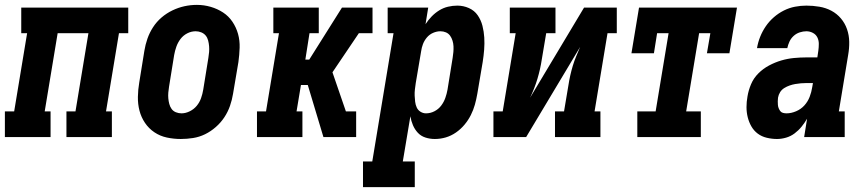

<svg xmlns="http://www.w3.org/2000/svg" viewBox="-35 -561 3555 786"><path d="M-15 0V-105H23L76 -425H52V-530H490V-425H452L399 -105H423V0H237V-105H274L327 -425H201L148 -105H172V0Z M705 8Q676 8 648 2Q620 -4 597 -19.5Q574 -35 558.5 -58Q543 -81 536 -108Q529 -135 529.5 -164.5Q530 -194 535 -223L556 -353Q560 -378 568.5 -402.5Q577 -427 591.5 -449.5Q606 -472 626.5 -489.5Q647 -507 671 -518.5Q695 -530 720 -535.5Q745 -541 771 -541Q800 -541 827.5 -533Q855 -525 878 -510Q901 -495 916.5 -472Q932 -449 939.5 -422Q947 -395 946 -365.5Q945 -336 941 -307L919 -177Q915 -152 906.5 -127.5Q898 -103 883.5 -81Q869 -59 848.5 -41Q828 -23 804.5 -11.5Q781 0 755.5 4Q730 8 705 8ZM708 -97Q725 -97 742 -105.5Q759 -114 770.5 -128Q782 -142 788 -159Q794 -176 797 -194L818 -324Q820 -336 821 -348Q822 -360 821 -372Q820 -384 817 -395.5Q814 -407 807 -415.5Q800 -424 789 -428.5Q778 -433 766 -433Q748 -433 731.5 -424.5Q715 -416 704 -401.5Q693 -387 687 -370Q681 -353 678 -336L657 -206Q655 -194 654 -182Q653 -170 654 -158.5Q655 -147 658 -135.5Q661 -124 667.5 -115Q674 -106 685 -101.5Q696 -97 708 -97Z M1017 0V-105H1054L1107 -425H1084V-530H1270V-425H1232L1215 -317H1231L1365 -530H1470L1458 -462L1470 -530H1490V-425H1434L1326 -265L1381 -105H1423V0H1382L1393 -69L1382 0H1289L1225 -213H1197L1179 -105H1203V0Z M1451 205V100H1489L1576 -425H1552V-530H1718L1707 -462Q1718 -479 1732 -493.5Q1746 -508 1763 -518.5Q1780 -529 1799 -533.5Q1818 -538 1837 -538Q1862 -538 1884.5 -528Q1907 -518 1920.5 -498.5Q1934 -479 1940 -455.5Q1946 -432 1947.5 -407.5Q1949 -383 1947 -357.5Q1945 -332 1941 -307L1919 -177Q1915 -154 1909 -132.5Q1903 -111 1892.5 -90Q1882 -69 1866.5 -50.5Q1851 -32 1831.5 -18.5Q1812 -5 1790 1.5Q1768 8 1745 8Q1725 8 1706.5 2Q1688 -4 1675.5 -17.5Q1663 -31 1655.5 -48.5Q1648 -66 1645 -85L1614 100H1663V205ZM1709 -97Q1727 -97 1743.5 -105.5Q1760 -114 1771 -128.5Q1782 -143 1788 -160Q1794 -177 1797 -194L1818 -324Q1820 -336 1821 -348Q1822 -360 1821.5 -371.5Q1821 -383 1817.5 -394.5Q1814 -406 1807.5 -415Q1801 -424 1790.5 -428.5Q1780 -433 1768 -433Q1753 -433 1738 -426.5Q1723 -420 1712.5 -407.5Q1702 -395 1696.5 -380.5Q1691 -366 1689 -351L1667 -221Q1665 -208 1663.5 -195Q1662 -182 1662.5 -169.5Q1663 -157 1664.5 -144.5Q1666 -132 1671 -121Q1676 -110 1686.5 -103.5Q1697 -97 1709 -97Z M1985 0V-105H2023L2076 -425H2052V-530H2239V-425H2201L2183 -318Q2180 -298 2175.5 -278Q2171 -258 2165 -238Q2159 -218 2151.5 -199Q2144 -180 2135 -161L2356 -530H2490V-425H2452L2399 -105H2423V0H2237V-105H2274L2292 -212Q2295 -232 2299.5 -252Q2304 -272 2310 -292Q2316 -312 2324 -331Q2332 -350 2340 -369L2119 0Z M2574 0V-105H2649L2702 -425H2655L2642 -343H2550L2581 -530H2982L2951 -343H2859L2873 -425H2827L2774 -105H2834V0Z M3146 8Q3125 8 3104 3Q3083 -2 3067 -14Q3051 -26 3041 -43.5Q3031 -61 3026 -81Q3021 -101 3021 -122.5Q3021 -144 3025 -166Q3029 -191 3039.5 -216Q3050 -241 3069.5 -260.5Q3089 -280 3113.5 -293Q3138 -306 3163.5 -313.5Q3189 -321 3215 -323.5Q3241 -326 3266 -326H3311L3315 -353Q3317 -367 3317 -381.5Q3317 -396 3311 -408Q3305 -420 3292.5 -426.5Q3280 -433 3266 -433Q3253 -433 3239 -428.5Q3225 -424 3214 -414Q3203 -404 3197 -391Q3191 -378 3188 -364H3064Q3068 -388 3077 -410.5Q3086 -433 3100 -453.5Q3114 -474 3133 -490.5Q3152 -507 3174 -518Q3196 -529 3219.5 -533.5Q3243 -538 3266 -538Q3293 -538 3319.5 -533.5Q3346 -529 3368.5 -517Q3391 -505 3407.5 -485.5Q3424 -466 3432.5 -441.5Q3441 -417 3441.5 -390Q3442 -363 3437 -335L3399 -105H3423V0H3257L3269 -75Q3259 -58 3246.5 -42.5Q3234 -27 3218 -15Q3202 -3 3183 2.5Q3164 8 3146 8Q3146 8 3146 8Q3146 8 3146 8ZM3185 -97Q3204 -97 3224 -105.5Q3244 -114 3258 -129.5Q3272 -145 3279.5 -164.5Q3287 -184 3290 -204L3293 -221H3266Q3255 -221 3243.5 -220Q3232 -219 3220.5 -217Q3209 -215 3197.5 -211Q3186 -207 3175.5 -200.5Q3165 -194 3158.5 -183.5Q3152 -173 3150 -161Q3149 -154 3149 -146.5Q3149 -139 3149.5 -132Q3150 -125 3152.5 -118.5Q3155 -112 3159 -106.5Q3163 -101 3170 -99Q3177 -97 3185 -97Z"/></svg>

Font: Iosevka Slab Extrabold Oblique
Style: Regular
Weight: 800
Italic angle: -9°
Monospace: yes
Designer: Belleve Invis
Foundry: Belleve Invis
Version: Version 11.1.1; ttfautohint (v1.8.3)